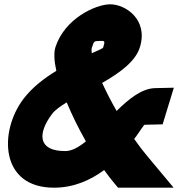

<svg xmlns="http://www.w3.org/2000/svg" viewBox="-20 -805 827 891"><path d="M289.6 -330C259.3 -311.6 234.9 -293.9 221.4 -276C153.9 -186 154.5 -103 283.8 -104C314.2 -104.2 345.9 -122.2 378.6 -149.1C344.8 -208.5 314.1 -270.8 289.6 -330ZM463.3 -15.9C401.1 30.2 323.8 65.7 231.8 66C-21.5 67 -25.1 -196 88.8 -346C129.2 -399.2 185.2 -442.1 241.4 -476.2C231.3 -521.9 229.1 -560.5 237.5 -587C280.8 -719 422.7 -784 490 -785C561.3 -786 668.6 -715 629.5 -587C609.9 -520.1 535.2 -466.7 454.1 -420.2C472.6 -379.7 495.5 -335.1 521.1 -290.1C578.4 -346.6 638 -394.4 699.1 -396L786.7 -398L734.7 -228L651.1 -226C647.4 -226 631.2 -198.3 602.9 -160C622 -132.7 641.7 -106.7 661.4 -83L785.8 66H527.8L510.2 45C494.7 26.4 478.9 5.9 463.3 -15.9ZM405.8 -558C437 -571.5 457.4 -580.2 458.9 -585L459.2 -586C468 -615 467.3 -616 442 -615C414.7 -614 417 -615 406.2 -583C404.4 -577.2 404.3 -568.8 405.8 -558Z"/></svg>

Font: Nordica Plus
Style: NordicaClassicBkObl
Weight: 900
Version: Version 1.01